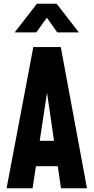

<svg xmlns="http://www.w3.org/2000/svg" viewBox="-20 -1000 497 1020"><path d="M15 0 157 -750H303L442 0H304L287 -117H171L153 0ZM191 -252H267L221 -568H239ZM58 -828 176 -980H281L399 -828H284L229 -906L173 -828Z"/></svg>

Font: Mohave Light
Style: Regular
Weight: 300
Designer: Gumpita Rahayu
Foundry: Tokotype
Version: Version 2.003